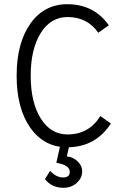

<svg xmlns="http://www.w3.org/2000/svg" viewBox="-20 -683 563 907"><path d="M280.3 204.1Q223.6 204.1 192.4 163.1L216.8 124Q245.1 155.3 278.3 155.3Q309.6 155.3 309.6 128.9Q309.6 96.7 246.1 85.9L268.6 -13.7H311.5L295.9 55.7Q327.1 59.6 347.7 80.1Q368.2 100.6 368.2 126Q368.2 158.2 342.3 181.2Q316.4 204.1 280.3 204.1ZM298.8 -602.5Q219.7 -602.5 172.4 -526.9Q125 -451.2 125 -325.2Q125 -199.2 172.4 -123.5Q219.7 -47.9 298.8 -47.9Q400.4 -47.9 454.1 -134.8L503.9 -99.6Q430.7 12.7 297.9 12.7Q188.5 12.7 123.5 -79.1Q58.6 -170.9 58.6 -325.2Q58.6 -479.5 123.5 -571.3Q188.5 -663.1 297.9 -663.1Q423.8 -663.1 494.1 -563.5L444.3 -528.3Q392.6 -602.5 298.8 -602.5Z"/></svg>

Font: Lohit Devanagari
Style: Regular
Weight: 400
Version: 2.95.4